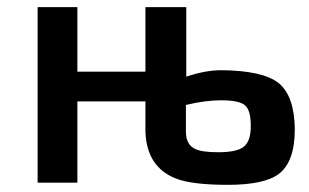

<svg xmlns="http://www.w3.org/2000/svg" viewBox="-20 -510 862 536"><path d="M500 -296Q553 -314 598 -314Q714 -313 758 -278Q802 -242 803 -149Q803 -59 759 -25Q719 6 616 6Q515 6 470 -12Q390 -44 386 -141V-227H196V0H85V-490H196V-310H386V-490H500ZM499 -140Q500 -107 523 -95Q542 -85 589 -85Q641 -85 660 -100Q681 -116 680 -161Q680 -202 664 -216Q648 -230 597 -230Q553 -230 499 -217Z"/></svg>

Font: Taylor Sans Upright Semi Bold
Style: Regular
Weight: 600
Italic angle: -8°
Designer: Natanael Gama
Version: Version 1.001 September 8, 2015